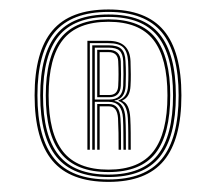

<svg xmlns="http://www.w3.org/2000/svg" viewBox="-20 -884 444 395"><path d="M203.2 -509.8Q124.2 -509.8 87.8 -553.5Q51.2 -597.2 51.2 -687.8Q51.2 -777.8 87.8 -821.1Q124.2 -864.5 203.2 -864.5Q281 -864.5 317.1 -821.1Q353.2 -777.8 353.2 -687.8Q353.2 -597.2 317.1 -553.5Q281 -509.8 203.2 -509.8ZM203.2 -514.8Q278.2 -514.8 312.9 -557.1Q347.5 -599.5 347.5 -687.8Q347.5 -775.2 312.9 -817.4Q278.2 -859.5 203.2 -859.5Q127.2 -859.5 92.1 -817.4Q57 -775.2 57 -687.8Q57 -599.5 92.1 -557.1Q127.2 -514.8 203.2 -514.8ZM203.2 -519.8Q130.2 -519.8 96.5 -561Q62.8 -602.2 62.8 -687.8Q62.8 -772.8 96.5 -813.5Q130.2 -854.2 203.2 -854.2Q275.2 -854.2 308.5 -813.5Q341.8 -772.8 341.8 -687.8Q341.8 -602.2 308.5 -561Q275.2 -519.8 203.2 -519.8ZM203.2 -524.8Q272.5 -524.8 304.2 -564.8Q336 -604.8 336 -687.8Q336 -770.2 304.2 -809.8Q272.5 -849.2 203.2 -849.2Q133 -849.2 100.8 -809.8Q68.5 -770.2 68.5 -687.8Q68.5 -604.8 100.8 -564.8Q133 -524.8 203.2 -524.8ZM203.2 -530Q136 -530 105.1 -568.8Q74.2 -607.5 74.2 -687.8Q74.2 -767.5 105.1 -805.9Q136 -844.2 203.2 -844.2Q269.5 -844.2 299.9 -805.9Q330.2 -767.5 330.2 -687.8Q330.2 -607.5 299.9 -568.8Q269.5 -530 203.2 -530ZM203.2 -535Q266.5 -535 295.5 -572.5Q324.5 -610 324.5 -687.8Q324.5 -765 295.5 -802.1Q266.5 -839.2 203.2 -839.2Q138.8 -839.2 109.4 -802.1Q80 -765 80 -687.8Q80 -610 109.4 -572.5Q138.8 -535 203.2 -535ZM159.8 -576V-800H203Q247 -800 248.5 -758Q249 -745 249.1 -731.2Q249.2 -717.5 248.5 -707.5Q247.5 -684 231.8 -677.5V-676.2Q246.5 -670.5 248 -641Q248.8 -627 248.9 -610.5Q249 -594 249 -576H244Q244 -594 243.9 -610.6Q243.8 -627.2 243 -641Q241.2 -671.2 224 -676.2V-677.8Q242.2 -683.2 243.5 -707.5Q244.8 -730.2 243.5 -758Q242.2 -778.2 233.2 -786.8Q224.2 -795.2 203 -795.2H164.8V-576ZM169.8 -576V-790.8H203Q221.8 -790.8 229.6 -783.2Q237.5 -775.8 238.2 -758Q239 -745.5 239 -731.5Q239 -717.5 238.5 -707.5Q237.2 -680.8 215.8 -677.2V-676.2Q236.2 -672.5 238 -641Q238.8 -627.2 238.9 -610.6Q239 -594 239 -576H234Q233.8 -594 233.8 -610.5Q233.8 -627 233 -640.8Q231 -674.5 204.2 -674.5H175V-576ZM175 -679.2H204.8Q232.2 -679.2 233.5 -707.5Q234 -717.5 234 -731.4Q234 -745.2 233.5 -758Q232.8 -773.2 226.1 -779.6Q219.5 -786 203 -786H175ZM180 -684V-781.5H203Q227.2 -781.5 228.5 -757.8Q229.5 -730 228.5 -707.5Q227.2 -684 204.8 -684ZM185 -688.5H204.5Q222.5 -688.5 223.2 -707.5Q224.5 -730.5 223.2 -757.8Q222.5 -776.8 203 -776.8H185ZM180 -576V-670H204.2Q226 -670 227.8 -640.8Q228.8 -627 228.9 -610.5Q229 -594 229 -576H224Q224 -594 223.8 -610.9Q223.5 -627.8 222.8 -640.8Q221.2 -665.2 204.5 -665.2H185V-576Z"/></svg>

Font: Big Shoulders Inline Display Medium
Style: Regular
Weight: 500
Designer: Patric King
Foundry: XO Type Co
Version: Version 1.000